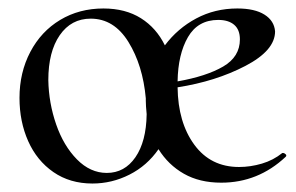

<svg xmlns="http://www.w3.org/2000/svg" viewBox="-20 -419 699 453"><path d="M648 -58Q651 -58 654 -55Q657 -52 654 -49Q589 12 502 12Q451 12 414 -9Q377 -30 354 -67Q327 -28 285.5 -7Q244 14 198 14Q145 14 106 -13Q67 -40 46.5 -86Q26 -132 26 -188Q26 -248 51.5 -296.5Q77 -345 122 -372Q167 -399 224 -399Q276 -399 312.5 -376Q349 -353 369 -312Q399 -352 443 -375.5Q487 -399 540 -399Q581 -399 604 -384.5Q627 -370 629 -345Q629 -300 559 -263.5Q489 -227 399 -213Q400 -130 438.5 -77.5Q477 -25 544 -25Q571 -25 598 -33Q625 -41 646 -58ZM326 -150Q324 -170 324 -181V-187Q317 -265 283 -320Q249 -375 194 -375Q148 -375 121 -336Q94 -297 94 -230Q95 -176 112.5 -125.5Q130 -75 161.5 -43Q193 -11 232 -11Q274 -11 299.5 -48Q325 -85 326 -149ZM399 -227Q467 -239 506.5 -262Q546 -285 546 -326Q546 -349 532.5 -360.5Q519 -372 495 -372Q447 -372 423.5 -331.5Q400 -291 399 -227Z"/></svg>

Font: Cormorant Upright Medium
Style: Regular
Weight: 500
Designer: Christian Thalmann (Catharsis Fonts)
Foundry: Catharsis Fonts
Version: Version 3.302